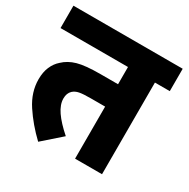

<svg xmlns="http://www.w3.org/2000/svg" viewBox="-147 -755 891 907"><g transform="rotate(30 298.0 -302.0)"><path d="M515 -500V0H368V-284H289Q248 -284 228 -280Q208 -276 195 -264Q178 -248 178 -219Q178 -186 203 -149.5Q228 -113 277 -70L177 18Q116 -40 73.5 -104.5Q31 -169 31 -239Q31 -278 43.5 -307Q56 -336 78 -355Q106 -382 148 -394Q190 -406 272 -406H368V-500H0V-622H596V-500Z"/></g></svg>

Font: Noto Sans Devanagari UI SemiCondensed ExtraBold
Style: Regular
Weight: 800
Width: 4
Designer: Jelle Bosma - Monotype Design Team
Foundry: Monotype Imaging Inc.
Version: Version 2.004; ttfautohint (v1.8.4.7-5d5b)